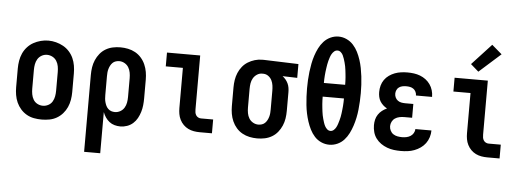

<svg xmlns="http://www.w3.org/2000/svg" viewBox="-58 -952 3616 1330"><g transform="rotate(5 1750.0 -287.5)"><path d="M250 8Q223 8 196 3Q169 -2 145.5 -15.5Q122 -29 104 -49.5Q86 -70 75 -94.5Q64 -119 59.5 -146Q55 -173 55 -200V-330Q55 -357 59.5 -384Q64 -411 75 -435.5Q86 -460 104.5 -480.5Q123 -501 146.5 -514Q170 -527 196.5 -534Q223 -541 250 -541Q277 -541 303.5 -534Q330 -527 353.5 -514Q377 -501 395.5 -480.5Q414 -460 425 -435.5Q436 -411 440.5 -384Q445 -357 445 -330V-200Q445 -173 440.5 -146Q436 -119 425 -94.5Q414 -70 396 -49.5Q378 -29 354.5 -15.5Q331 -2 304 3Q277 8 250 8ZM250 -88Q270 -88 288 -97.5Q306 -107 316 -124Q326 -141 329.5 -160.5Q333 -180 333 -200V-330Q333 -350 329.5 -369.5Q326 -389 315.5 -406Q305 -423 287 -432.5Q269 -442 249 -442Q229 -442 211.5 -432Q194 -422 184 -405.5Q174 -389 170.5 -369.5Q167 -350 167 -330V-200Q167 -180 170.5 -160.5Q174 -141 184 -124Q194 -107 212 -97.5Q230 -88 250 -88Z M563 205V-330Q563 -357 567 -383Q571 -409 581.5 -433.5Q592 -458 609 -479Q626 -500 649 -513.5Q672 -527 698 -532.5Q724 -538 751 -538Q778 -538 804.5 -532.5Q831 -527 854.5 -514Q878 -501 896 -480.5Q914 -460 925 -435Q936 -410 940.5 -383.5Q945 -357 945 -330V-200Q945 -176 942.5 -152Q940 -128 933 -105Q926 -82 914.5 -61Q903 -40 885 -24Q867 -8 844 0Q821 8 797 8Q777 8 757 2.5Q737 -3 721 -15.5Q705 -28 693.5 -45Q682 -62 675 -81V205ZM751 -88Q771 -88 788.5 -98Q806 -108 816 -124.5Q826 -141 829.5 -160.5Q833 -180 833 -200V-330Q833 -350 829.5 -369.5Q826 -389 816 -405.5Q806 -422 788.5 -432Q771 -442 751 -442Q739 -442 726.5 -438Q714 -434 705 -425Q696 -416 690 -404.5Q684 -393 680.5 -380.5Q677 -368 676 -355.5Q675 -343 675 -330V-200Q675 -187 676 -174.5Q677 -162 680.5 -149.5Q684 -137 689.5 -125.5Q695 -114 704.5 -105Q714 -96 726 -92Q738 -88 751 -88Z M1349 0Q1328 0 1307.5 -3.5Q1287 -7 1268.5 -16Q1250 -25 1235 -40Q1220 -55 1210.5 -74Q1201 -93 1197.5 -113.5Q1194 -134 1194 -155V-434H1075V-530H1306V-155Q1306 -144 1307.5 -134Q1309 -124 1314.5 -115Q1320 -106 1329.5 -101Q1339 -96 1349 -96H1434V0Z M1749 8Q1722 8 1695.5 2.5Q1669 -3 1645.5 -16Q1622 -29 1604 -49.5Q1586 -70 1575 -95Q1564 -120 1559.5 -146.5Q1555 -173 1555 -200V-330Q1555 -356 1559 -381.5Q1563 -407 1573 -431Q1583 -455 1599.5 -475.5Q1616 -496 1638 -509.5Q1660 -523 1685 -530.5Q1710 -538 1736 -538Q1739 -538 1742.5 -538Q1746 -538 1750 -538L1989 -530V-434L1887 -437Q1899 -428 1909 -416Q1919 -404 1925.5 -390Q1932 -376 1934.5 -360.5Q1937 -345 1937 -330V-200Q1937 -173 1933 -147Q1929 -121 1918.5 -96.5Q1908 -72 1891 -51Q1874 -30 1851 -16.5Q1828 -3 1802 2.5Q1776 8 1749 8ZM1749 -88Q1761 -88 1773.5 -92Q1786 -96 1795 -105Q1804 -114 1810 -125.5Q1816 -137 1819.5 -149.5Q1823 -162 1824 -174.5Q1825 -187 1825 -200V-330Q1825 -348 1822.5 -366.5Q1820 -385 1812 -401.5Q1804 -418 1789 -429.5Q1774 -441 1755 -442H1750Q1749 -442 1747.5 -442Q1746 -442 1744 -442Q1725 -442 1708.5 -431Q1692 -420 1682.5 -403.5Q1673 -387 1670 -368Q1667 -349 1667 -330V-200Q1667 -180 1670.5 -160.5Q1674 -141 1684 -124.5Q1694 -108 1711.5 -98Q1729 -88 1749 -88Z M2250 8Q2221 8 2194 -4Q2167 -16 2147.5 -37.5Q2128 -59 2115 -85Q2102 -111 2093 -138.5Q2084 -166 2078 -194.5Q2072 -223 2069 -252Q2066 -281 2064.5 -310Q2063 -339 2063 -368Q2063 -396 2064.5 -425Q2066 -454 2069.5 -483Q2073 -512 2078.5 -540.5Q2084 -569 2093 -596.5Q2102 -624 2115 -650Q2128 -676 2147.5 -697.5Q2167 -719 2194 -731.5Q2221 -744 2250 -744Q2279 -744 2306 -731.5Q2333 -719 2352.5 -697.5Q2372 -676 2385 -650Q2398 -624 2407 -596.5Q2416 -569 2421.5 -540.5Q2427 -512 2430.5 -483Q2434 -454 2435.5 -425Q2437 -396 2437 -367Q2437 -339 2435.5 -310Q2434 -281 2431 -252Q2428 -223 2422 -194.5Q2416 -166 2407 -138.5Q2398 -111 2385 -85Q2372 -59 2352.5 -37.5Q2333 -16 2306 -4Q2279 8 2250 8ZM2176 -415H2324Q2324 -428 2323.5 -441Q2323 -454 2322 -467Q2321 -480 2319.5 -492.5Q2318 -505 2316.5 -518Q2315 -531 2312.5 -543.5Q2310 -556 2306.5 -568.5Q2303 -581 2299 -593.5Q2295 -606 2289.5 -617.5Q2284 -629 2274 -638Q2264 -647 2251 -647Q2238 -647 2228 -638.5Q2218 -630 2211.5 -618.5Q2205 -607 2201 -594.5Q2197 -582 2193.5 -569.5Q2190 -557 2188 -544.5Q2186 -532 2184 -519Q2182 -506 2180.5 -493Q2179 -480 2178 -467Q2177 -454 2176.5 -441Q2176 -428 2176 -415ZM2250 -88Q2263 -88 2273 -97Q2283 -106 2289 -117.5Q2295 -129 2299 -141.5Q2303 -154 2306.5 -166.5Q2310 -179 2312.5 -191.5Q2315 -204 2316.5 -216.5Q2318 -229 2319.5 -242Q2321 -255 2322 -268Q2323 -281 2323.5 -294Q2324 -307 2324 -320H2176Q2176 -307 2176.5 -294Q2177 -281 2178 -268Q2179 -255 2180.5 -242Q2182 -229 2183.5 -216.5Q2185 -204 2187.5 -191.5Q2190 -179 2193.5 -166.5Q2197 -154 2201 -141.5Q2205 -129 2211 -117.5Q2217 -106 2227 -97Q2237 -88 2250 -88Z M2748 8Q2723 8 2699 5Q2675 2 2652 -6.5Q2629 -15 2609 -29Q2589 -43 2574.5 -62.5Q2560 -82 2553.5 -106Q2547 -130 2547 -154Q2547 -174 2551.5 -193Q2556 -212 2567 -228.5Q2578 -245 2593.5 -257Q2609 -269 2627 -277Q2612 -285 2599.5 -296.5Q2587 -308 2578.5 -322Q2570 -336 2566.5 -352.5Q2563 -369 2563 -386Q2563 -409 2569 -431Q2575 -453 2588 -471.5Q2601 -490 2619.5 -503Q2638 -516 2659 -524Q2680 -532 2702.5 -535Q2725 -538 2747 -538Q2770 -538 2792 -535Q2814 -532 2835 -524Q2856 -516 2874 -502.5Q2892 -489 2905 -470.5Q2918 -452 2924.5 -430Q2931 -408 2931 -386Q2931 -386 2931 -385.5Q2931 -385 2931 -384H2819Q2819 -384 2819 -384.5Q2819 -385 2819 -385Q2819 -398 2813 -410Q2807 -422 2796.5 -429.5Q2786 -437 2773 -439.5Q2760 -442 2747 -442Q2734 -442 2721 -439.5Q2708 -437 2697 -429.5Q2686 -422 2680.5 -409.5Q2675 -397 2675 -384Q2675 -384 2675 -384Q2675 -384 2675 -384Q2675 -384 2675 -384Q2675 -384 2675 -384Q2675 -370 2681 -357.5Q2687 -345 2698 -337Q2709 -329 2722.5 -326.5Q2736 -324 2750 -324H2806V-228H2750Q2734 -228 2717.5 -224.5Q2701 -221 2687.5 -212Q2674 -203 2666.5 -188Q2659 -173 2659 -157Q2659 -157 2659 -156.5Q2659 -156 2659 -156Q2659 -141 2666.5 -126Q2674 -111 2687 -102.5Q2700 -94 2716 -91Q2732 -88 2748 -88Q2763 -88 2778 -91Q2793 -94 2806 -102Q2819 -110 2827 -123.5Q2835 -137 2835 -152H2947Q2947 -128 2939.5 -104.5Q2932 -81 2918 -62Q2904 -43 2884 -29Q2864 -15 2841.5 -6.5Q2819 2 2795.5 5Q2772 8 2748 8Z M3349 0Q3328 0 3307.5 -3.5Q3287 -7 3268.5 -16Q3250 -25 3235 -40Q3220 -55 3210.5 -74Q3201 -93 3197.5 -113.5Q3194 -134 3194 -155V-434H3075V-530H3306V-155Q3306 -144 3307.5 -134Q3309 -124 3314.5 -115Q3320 -106 3329.5 -101Q3339 -96 3349 -96H3434V0ZM3235 -586 3180 -634 3315 -780 3385 -720Z"/></g></svg>

Font: Iosevka Slab
Style: Bold
Weight: 700
Monospace: yes
Designer: Belleve Invis
Foundry: Belleve Invis
Version: Version 11.1.1; ttfautohint (v1.8.3)